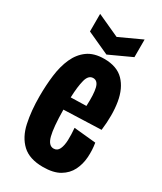

<svg xmlns="http://www.w3.org/2000/svg" viewBox="-182 -770 718 849"><g transform="rotate(30 177.0 -345.5)"><path d="M187 11Q118 11 81 -23.5Q44 -58 31 -118Q18 -178 18 -252Q18 -309 24.5 -360.5Q31 -412 49 -452Q67 -492 99.5 -515.5Q132 -539 184 -539Q249 -539 284 -503Q319 -467 329.5 -404.5Q340 -342 330 -261L139 -254Q140 -164 150.5 -123.5Q161 -83 187 -83Q206 -83 214.5 -101Q223 -119 224 -147.5Q225 -176 222 -209L334 -198Q340 -163 337.5 -126Q335 -89 319.5 -58Q304 -27 272 -8Q240 11 187 11ZM184 -441Q160 -441 151 -407.5Q142 -374 140 -317L219 -319Q222 -380 214.5 -410.5Q207 -441 184 -441ZM68 -702 182 -650 295 -702V-612L182 -560L68 -612Z"/></g></svg>

Font: Bricolage Grotesque 48pt Condensed SemiBold
Style: Regular
Weight: 600
Width: 3
Designer: Mathieu Triay
Foundry: Atelier Triay
Version: Version 1.000; ttfautohint (v1.8.4.7-5d5b);gftools[0.9.32]